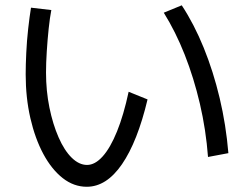

<svg xmlns="http://www.w3.org/2000/svg" viewBox="-20 -730 920 723"><path d="M76.7 -450Q76.7 -485.6 78.9 -531.1Q81.1 -576.7 86.1 -621.7Q91.1 -666.7 96.7 -701.1L173.3 -692.2Q167.8 -664.4 163.3 -622.2Q158.9 -580 156.1 -536.1Q153.3 -492.2 153.3 -456.7Q153.3 -387.8 166.1 -325Q178.9 -262.2 200.6 -212.8Q222.2 -163.3 250 -136.1Q277.8 -108.9 307.8 -108.9Q337.8 -108.9 366.7 -141.1Q395.6 -173.3 420.6 -235Q445.6 -296.7 464.4 -384.4L535.6 -355.6Q497.8 -196.7 439.4 -111.7Q381.1 -26.7 306.7 -26.7Q257.8 -26.7 216.1 -59.4Q174.4 -92.2 143.3 -150Q112.2 -207.8 94.4 -285Q76.7 -362.2 76.7 -450ZM763.3 -138.9Q755.6 -241.1 732.8 -338.9Q710 -436.7 675.6 -523.9Q641.1 -611.1 596.7 -682.2L664.4 -710Q711.1 -638.9 747.2 -550Q783.3 -461.1 807.2 -360.6Q831.1 -260 840 -153.3Z"/></svg>

Font: Paperlogy 4 Regular
Style: Regular
Weight: 400
Designer: redesigned by Lee Juim, glyphs from Gmarket Sans & Montserrat
Foundry: PT&
Version: Version 1.001